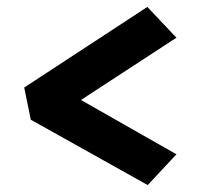

<svg xmlns="http://www.w3.org/2000/svg" viewBox="-20 -532 570 555"><path d="M406 -512 490 -423 214 -243 490 -86 407 3 69 -186 50 -279Z"/></svg>

Font: Magra
Style: Bold
Weight: 600
Designer: Viviana Monsalve
Foundry: Viviana Monsalve
Version: Version 1.001